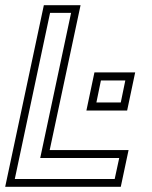

<svg xmlns="http://www.w3.org/2000/svg" viewBox="-32 -720 587 740"><path d="M-12 0 137 -700H278.5L159.5 -141.5H463.5L433.5 0ZM25 -30H410L427.5 -111H123L242 -670.5H161ZM301 -294 332 -441H489L458 -294ZM339.5 -325H433.5L451 -410H357Z"/></svg>

Font: Tourney Thin Light
Style: Italic
Weight: 300
Italic angle: -12°
Version: Version 1.015